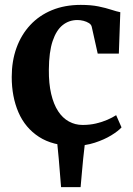

<svg xmlns="http://www.w3.org/2000/svg" viewBox="-20 -586 546 786"><path d="M230 180Q227.5 148.5 225.2 121Q223 93.5 220.5 64Q218 34.5 214 -3H328Q323.5 34.5 320.5 64Q317.5 93.5 315.2 121Q313 148.5 310 180ZM283.5 11Q196 11 139.5 -25.8Q83 -62.5 55.5 -126.2Q28 -190 28 -271Q28 -336 47.5 -390Q67 -444 103.8 -483.5Q140.5 -523 192.8 -544.5Q245 -566 310.5 -566Q352 -566 382.8 -559.8Q413.5 -553.5 435.5 -546.2Q457.5 -539 472.5 -536L466.5 -366.5H380L355.5 -476.5Q353.5 -485.5 344 -491.5Q334.5 -497.5 321.8 -500.8Q309 -504 297 -504Q262.5 -504 236.5 -483.2Q210.5 -462.5 195.5 -418Q180.5 -373.5 180 -300.5Q179.5 -244 189.5 -201.5Q199.5 -159 217.8 -131Q236 -103 261.8 -88.8Q287.5 -74.5 318 -74.5Q348 -74.5 373.2 -80.5Q398.5 -86.5 419.2 -95.5Q440 -104.5 455.5 -114.5L477.5 -64.5Q464 -49.5 435.5 -32Q407 -14.5 368 -1.8Q329 11 283.5 11Z"/></svg>

Font: Merriweather 28pt
Style: Bold
Weight: 700
Version: Version 2.100